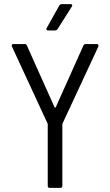

<svg xmlns="http://www.w3.org/2000/svg" viewBox="-20 -914 536 933"><path d="M212 -11V-309Q212 -313 211 -314L38 -688L37 -692Q37 -700 46 -700H100Q108 -700 111 -692L245 -393Q246 -391 248 -391Q250 -391 251 -393L385 -692Q388 -700 396 -700H450Q455 -700 457.5 -696.5Q460 -693 458 -688L284 -314Q283 -313 283 -309V-11Q283 -1 273 -1H222Q212 -1 212 -11ZM207 -778 268 -887Q273 -894 280 -894H323Q329 -894 330.5 -890.5Q332 -887 329 -882L260 -773Q255 -766 248 -766H214Q208 -766 206 -769.5Q204 -773 207 -778Z"/></svg>

Font: Barlow Semi Condensed
Style: Regular
Weight: 400
Width: 4
Designer: Jeremy Tribby
Foundry: Tribby Type
Version: Version 1.408;December 10, 2018;FontCreator 11.5.0.2430 64-b